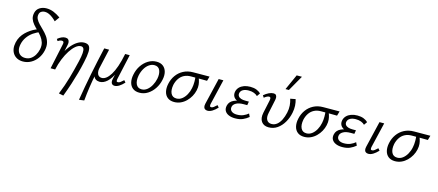

<svg xmlns="http://www.w3.org/2000/svg" viewBox="-63 -1412 5485 2402"><g transform="rotate(15 2680.0 -211.0)"><path d="M194 8Q152 8 120 -7.5Q88 -23 68 -51Q48 -79 42 -116.5Q36 -154 46 -199Q55 -241 75.5 -275.5Q96 -310 124 -337Q152 -364 182.5 -384.5Q213 -405 243 -418.5Q273 -432 296 -440L315 -405Q267 -389 224 -359Q181 -329 151.5 -287Q122 -245 111 -194Q101 -147 110.5 -113Q120 -79 146 -60.5Q172 -42 209 -42Q251 -42 282 -63Q313 -84 333.5 -118.5Q354 -153 363 -194Q374 -245 361.5 -284Q349 -323 324 -355Q299 -387 269 -415.5Q239 -444 213.5 -474Q188 -504 176 -538.5Q164 -573 174 -617Q185 -663 223 -687Q261 -711 311 -711Q359 -711 403.5 -693Q448 -675 494 -642L450 -581Q429 -603 405 -621.5Q381 -640 355 -652Q329 -664 301 -664Q275 -664 255.5 -651Q236 -638 231 -615Q223 -581 237.5 -552Q252 -523 278.5 -495.5Q305 -468 335 -439Q365 -410 390 -375.5Q415 -341 426 -297.5Q437 -254 425 -198Q412 -138 378.5 -91.5Q345 -45 297 -18.5Q249 8 194 8Z M734 277Q759 215 778 160.5Q797 106 812 53Q827 0 841.5 -55Q856 -110 871 -174Q888 -246 890.5 -287.5Q893 -329 882.5 -347Q872 -365 849 -365Q816 -365 781 -336Q746 -307 713 -256Q680 -205 653.5 -139.5Q627 -74 611 0H566Q590 -99 625 -177Q660 -255 702 -309Q744 -363 789 -391Q834 -419 877 -419Q922 -419 940.5 -395.5Q959 -372 957.5 -320.5Q956 -269 937 -184Q921 -109 900.5 -35Q880 39 854 119Q828 199 794 289ZM552 0 622 -327Q624 -335 624.5 -345Q625 -355 620 -362.5Q615 -370 599 -370Q587 -370 573 -364.5Q559 -359 548 -351L533 -375Q556 -395 582 -407Q608 -419 632 -419Q658 -419 670.5 -406Q683 -393 685 -373Q687 -353 681 -331L611 0Z M997 289Q1025 114 1060.5 -63Q1096 -240 1136 -414H1199L1141 -157Q1135 -130 1139 -105Q1143 -80 1158.5 -64.5Q1174 -49 1202 -49Q1229 -49 1257 -70Q1285 -91 1312.5 -135Q1340 -179 1364 -248.5Q1388 -318 1407 -414H1444Q1414 -267 1372.5 -174Q1331 -81 1284 -38Q1237 5 1187 5Q1174 5 1159 1Q1144 -3 1131 -13Q1118 -23 1111 -40.5Q1104 -58 1107 -84L1115 -71Q1097 14 1084 103.5Q1071 193 1063 280ZM1380 5Q1363 5 1351.5 -3.5Q1340 -12 1336 -29.5Q1332 -47 1338 -72L1415 -414H1466L1394 -89Q1390 -69 1392.5 -59Q1395 -49 1409 -49Q1425 -49 1442 -61.5Q1459 -74 1481 -95L1503 -69Q1470 -33 1439 -14Q1408 5 1380 5Z M1702 8Q1649 8 1616 -18Q1583 -44 1572 -89.5Q1561 -135 1573 -192Q1586 -258 1621 -310Q1656 -362 1706 -392.5Q1756 -423 1813 -423Q1865 -423 1898 -397.5Q1931 -372 1943 -327Q1955 -282 1942 -223Q1929 -160 1894.5 -107.5Q1860 -55 1810.5 -23.5Q1761 8 1702 8ZM1718 -40Q1757 -40 1789 -65Q1821 -90 1843.5 -131Q1866 -172 1876 -219Q1889 -285 1870 -329.5Q1851 -374 1798 -374Q1763 -374 1730.5 -352Q1698 -330 1674 -290Q1650 -250 1639 -197Q1626 -126 1647 -83Q1668 -40 1718 -40Z M2153 8Q2100 8 2067 -18Q2034 -44 2023 -89.5Q2012 -135 2024 -192Q2037 -255 2072.5 -305Q2108 -355 2163 -384Q2218 -413 2289 -413L2500 -414L2483 -355Q2422 -356 2369 -356Q2316 -356 2275 -356Q2225 -356 2187 -336.5Q2149 -317 2124.5 -281Q2100 -245 2089 -197Q2076 -127 2097 -84.5Q2118 -42 2169 -42Q2208 -42 2240 -66.5Q2272 -91 2294.5 -131.5Q2317 -172 2326 -219Q2330 -237 2332 -258.5Q2334 -280 2334 -302.5Q2334 -325 2332.5 -344Q2331 -363 2327 -374L2366 -384Q2374 -362 2382.5 -337Q2391 -312 2394.5 -280Q2398 -248 2389 -206Q2380 -165 2359 -127Q2338 -89 2306.5 -58Q2275 -27 2236 -9.5Q2197 8 2153 8Z M2585 5Q2566 5 2552.5 -3.5Q2539 -12 2535 -29.5Q2531 -47 2537 -74L2618 -414H2679L2602 -89Q2598 -71 2601 -60Q2604 -49 2618 -49Q2633 -49 2650 -61.5Q2667 -74 2689 -95L2711 -69Q2678 -34 2646.5 -14.5Q2615 5 2585 5Z M2942 8Q2895 8 2859.5 -7Q2824 -22 2808 -51Q2792 -80 2802 -121Q2814 -172 2867.5 -197.5Q2921 -223 3002 -223L2999 -194Q2952 -194 2916 -209Q2880 -224 2864.5 -252.5Q2849 -281 2858 -320Q2866 -351 2888.5 -374Q2911 -397 2946.5 -410Q2982 -423 3027 -423Q3073 -423 3107 -410Q3141 -397 3164 -373L3135 -332Q3118 -350 3089 -361.5Q3060 -373 3020 -373Q2976 -373 2947.5 -357.5Q2919 -342 2912 -313Q2907 -289 2918.5 -272Q2930 -255 2954 -247Q2978 -239 3010 -239H3056L3048 -191H3002Q2940 -191 2905 -171Q2870 -151 2864 -122Q2856 -87 2880.5 -65Q2905 -43 2952 -43Q3000 -43 3035.5 -58.5Q3071 -74 3097 -96L3116 -56Q3082 -28 3041.5 -10Q3001 8 2942 8Z M3376 8Q3313 8 3282.5 -34.5Q3252 -77 3267 -151L3303 -319Q3305 -329 3305.5 -339.5Q3306 -350 3302 -357.5Q3298 -365 3285 -365Q3273 -365 3257 -357Q3241 -349 3223 -334L3205 -361Q3236 -388 3268.5 -403.5Q3301 -419 3328 -419Q3350 -419 3360 -408Q3370 -397 3371.5 -379Q3373 -361 3368 -339L3332 -168Q3319 -108 3338.5 -75Q3358 -42 3401 -42Q3440 -42 3470.5 -66.5Q3501 -91 3522 -133.5Q3543 -176 3555 -230Q3566 -278 3562.5 -324Q3559 -370 3546 -408L3613 -421Q3625 -383 3627.5 -339Q3630 -295 3620 -246Q3606 -177 3572 -119Q3538 -61 3488.5 -26.5Q3439 8 3376 8ZM3458 -509 3549 -711H3617L3502 -509Z M3837 8Q3784 8 3751 -18Q3718 -44 3707 -89.5Q3696 -135 3708 -192Q3721 -255 3756.5 -305Q3792 -355 3847 -384Q3902 -413 3973 -413L4184 -414L4167 -355Q4106 -356 4053 -356Q4000 -356 3959 -356Q3909 -356 3871 -336.5Q3833 -317 3808.5 -281Q3784 -245 3773 -197Q3760 -127 3781 -84.5Q3802 -42 3853 -42Q3892 -42 3924 -66.5Q3956 -91 3978.5 -131.5Q4001 -172 4010 -219Q4014 -237 4016 -258.5Q4018 -280 4018 -302.5Q4018 -325 4016.5 -344Q4015 -363 4011 -374L4050 -384Q4058 -362 4066.5 -337Q4075 -312 4078.5 -280Q4082 -248 4073 -206Q4064 -165 4043 -127Q4022 -89 3990.5 -58Q3959 -27 3920 -9.5Q3881 8 3837 8Z M4329 8Q4282 8 4246.5 -7Q4211 -22 4195 -51Q4179 -80 4189 -121Q4201 -172 4254.5 -197.5Q4308 -223 4389 -223L4386 -194Q4339 -194 4303 -209Q4267 -224 4251.5 -252.5Q4236 -281 4245 -320Q4253 -351 4275.5 -374Q4298 -397 4333.5 -410Q4369 -423 4414 -423Q4460 -423 4494 -410Q4528 -397 4551 -373L4522 -332Q4505 -350 4476 -361.5Q4447 -373 4407 -373Q4363 -373 4334.5 -357.5Q4306 -342 4299 -313Q4294 -289 4305.5 -272Q4317 -255 4341 -247Q4365 -239 4397 -239H4443L4435 -191H4389Q4327 -191 4292 -171Q4257 -151 4251 -122Q4243 -87 4267.5 -65Q4292 -43 4339 -43Q4387 -43 4422.5 -58.5Q4458 -74 4484 -96L4503 -56Q4469 -28 4428.5 -10Q4388 8 4329 8Z M4668 5Q4649 5 4635.5 -3.5Q4622 -12 4618 -29.5Q4614 -47 4620 -74L4701 -414H4762L4685 -89Q4681 -71 4684 -60Q4687 -49 4701 -49Q4716 -49 4733 -61.5Q4750 -74 4772 -95L4794 -69Q4761 -34 4729.5 -14.5Q4698 5 4668 5Z M5013 8Q4960 8 4927 -18Q4894 -44 4883 -89.5Q4872 -135 4884 -192Q4897 -255 4932.5 -305Q4968 -355 5023 -384Q5078 -413 5149 -413L5360 -414L5343 -355Q5282 -356 5229 -356Q5176 -356 5135 -356Q5085 -356 5047 -336.5Q5009 -317 4984.5 -281Q4960 -245 4949 -197Q4936 -127 4957 -84.5Q4978 -42 5029 -42Q5068 -42 5100 -66.5Q5132 -91 5154.5 -131.5Q5177 -172 5186 -219Q5190 -237 5192 -258.5Q5194 -280 5194 -302.5Q5194 -325 5192.5 -344Q5191 -363 5187 -374L5226 -384Q5234 -362 5242.5 -337Q5251 -312 5254.5 -280Q5258 -248 5249 -206Q5240 -165 5219 -127Q5198 -89 5166.5 -58Q5135 -27 5096 -9.5Q5057 8 5013 8Z"/></g></svg>

Font: Ysabeau Infant
Style: Italic
Weight: 400
Italic angle: -12°
Designer: Christian Thalmann (Catharsis Fonts)
Version: Version 2.001;gftools[0.9.30]; featfreeze: ss01,ss02,lnum